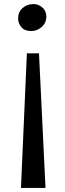

<svg xmlns="http://www.w3.org/2000/svg" viewBox="-20 -768 318 943"><path d="M83 155 112 -506H171.5L203.5 155ZM144.5 -748Q169 -748 188.2 -731.2Q207.5 -714.5 207.5 -686.5Q207.5 -655.5 184.8 -635.5Q162 -615.5 133.5 -615.5Q101 -615.5 85 -634.5Q69 -653.5 69 -677.5Q69 -710 91.5 -729Q114 -748 144.5 -748Z"/></svg>

Font: Merriweather 36pt
Style: Regular
Weight: 400
Designer: Eben Sorkin
Foundry: Eben Sorkin
Version: Version 2.100